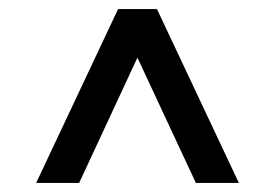

<svg xmlns="http://www.w3.org/2000/svg" viewBox="-20 -724 604 422"><path d="M260 -644.5H304L154 -322H59.5L239.5 -704H325L505 -322H410.5Z"/></svg>

Font: Newsreader 7pt Medium
Style: Regular
Weight: 500
Designer: Hugues Gentile
Foundry: Production Type
Version: Version 1.003